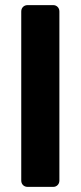

<svg xmlns="http://www.w3.org/2000/svg" viewBox="-20 -730 315 750"><path d="M88 0Q77 0 70 -7Q63 -14 63 -25V-685Q63 -696 70 -703Q77 -710 88 -710H188Q198 -710 205 -703Q212 -696 212 -685V-25Q212 -14 205 -7Q198 0 188 0Z"/></svg>

Font: Rubik SemiBold
Style: Regular
Weight: 600
Designer: Hubert and Fischer
Foundry: Hubert and Fischer
Version: Version 2.300;gftools[0.9.30]